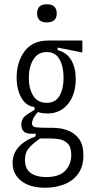

<svg xmlns="http://www.w3.org/2000/svg" viewBox="-20 -718 450 900"><path d="M192 162Q120 162 79.5 130Q39 98 39 46Q39 3 67 -28.5Q95 -60 147 -79V-92Q110 -88 95 -99Q80 -110 80 -133Q80 -159 96.5 -173Q113 -187 142 -203V-216Q102 -221 80 -260Q58 -299 58 -354Q58 -428 95.5 -478Q133 -528 206 -528H366V-472L250 -495V-483Q293 -472 314 -436Q335 -400 335 -348Q335 -275 298.5 -230.5Q262 -186 203 -186Q193 -186 180.5 -187.5Q168 -189 158 -193Q139 -172 134.5 -159.5Q130 -147 130 -140Q130 -124 147 -121.5Q164 -119 203 -119H232Q238 -119 259.5 -116.5Q281 -114 307 -102.5Q333 -91 352 -64.5Q371 -38 371 10Q371 63 346 97Q321 131 280 146.5Q239 162 192 162ZM199 -236Q240 -236 259 -269Q278 -302 278 -353Q278 -406 259 -440Q240 -474 199 -474Q157 -474 136 -438.5Q115 -403 115 -353Q115 -303 135.5 -269.5Q156 -236 199 -236ZM196 112Q258 112 286 82Q314 52 314 9Q314 -30 296 -46.5Q278 -63 254 -66Q230 -69 212 -69H168Q132 -44 114.5 -23Q97 -2 97 31Q97 63 111 80.5Q125 98 148 105Q171 112 196 112ZM199 -613Q154 -613 154 -655Q154 -698 199 -698Q246 -698 246 -655Q246 -613 199 -613Z"/></svg>

Font: Bricolage Grotesque 10pt Condensed ExtraLight
Style: Regular
Weight: 200
Width: 3
Designer: Mathieu Triay
Foundry: Atelier Triay
Version: Version 1.000; ttfautohint (v1.8.4.7-5d5b);gftools[0.9.32]